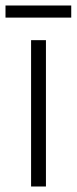

<svg xmlns="http://www.w3.org/2000/svg" viewBox="-39 -678 279 698"><path d="M220 -658H-19V-614H220ZM128 0V-532H74V0Z"/></svg>

Font: Noto Sans Thai Looped Condensed Light
Style: Regular
Weight: 300
Width: 3
Designer: Sasikarn Vongin, Ben Mitchell
Foundry: The Fontpad Ltd
Version: Version 1.001